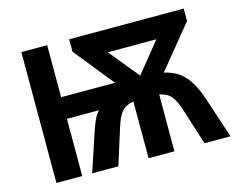

<svg xmlns="http://www.w3.org/2000/svg" viewBox="-99 -863 1256 1012"><g transform="rotate(-15 529.0 -357.0)"><path d="M796 -595 664 -432 531 -595ZM977 -714H352V-646L526 -430H232V-714H91V0H232V-312H407Q392 -297 380.5 -272.5Q369 -248 360 -222L286 0H429L490 -193Q507 -250 528.5 -276Q550 -302 594 -310V0H735V-310Q777 -302 798.5 -276.5Q820 -251 838 -193L899 0H1041L968 -221Q940 -307 899 -353.5Q858 -400 788 -415L977 -646Z"/></g></svg>

Font: Noto Sans UI
Style: Bold
Weight: 700
Designer: Monotype Design Team
Foundry: Monotype Imaging Inc.
Version: Version 1.901